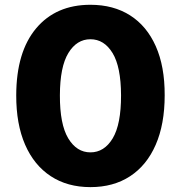

<svg xmlns="http://www.w3.org/2000/svg" viewBox="-20 -757 749 795"><path d="M354.4 17.8Q259.2 17.8 190.2 -27.5Q121.1 -72.8 84 -157.8Q46.9 -242.9 47.2 -362.6Q47.6 -541.9 129.6 -639.6Q211.6 -737.2 354.4 -737.2Q449.6 -737.2 518.6 -693.4Q587.7 -649.5 625 -565.7Q662.3 -481.9 661.9 -362.6Q661.9 -242.5 624.6 -157.3Q587.4 -72.1 518.5 -27.2Q449.6 17.8 354.4 17.8ZM354.4 -126.1Q411.6 -126.1 446.6 -184.1Q481.5 -242.2 481.2 -362.6Q480.8 -480.5 446 -537.5Q411.2 -594.5 354.4 -594.5Q297.9 -594.5 263.1 -537.5Q228.3 -480.5 228 -362.6Q227.6 -242.2 262.6 -184.1Q297.6 -126.1 354.4 -126.1Z"/></svg>

Font: Inter UI Extra Bold
Style: Regular
Weight: 800
Designer: Rasmus Andersson
Foundry: rsms
Version: 3.2;8d6f07862